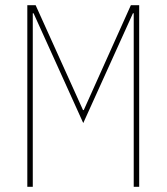

<svg xmlns="http://www.w3.org/2000/svg" viewBox="-20 -718 640 738"><path d="M494 -667H491L300 -245L109 -667H106V0H85V-698H117L299 -295H302L483 -698H515V0H494Z"/></svg>

Font: IBM Plex Mono Thin
Style: Regular
Weight: 100
Monospace: yes
Designer: Mike Abbink, Paul van der Laan, Pieter van Rosmalen
Foundry: Bold Monday
Version: Version 2.3